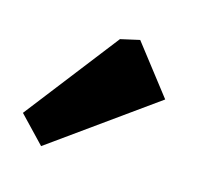

<svg xmlns="http://www.w3.org/2000/svg" viewBox="-62 -767 318 301"><g transform="rotate(15 97.5 -616.5)"><path d="M26 -516 -15 -559 102 -710 133 -717 195 -637Z"/></g></svg>

Font: Kreon
Style: Regular
Weight: 400
Designer: Julia Petretta
Foundry: Julia Petretta and Eli Heuer
Version: Version 2.002